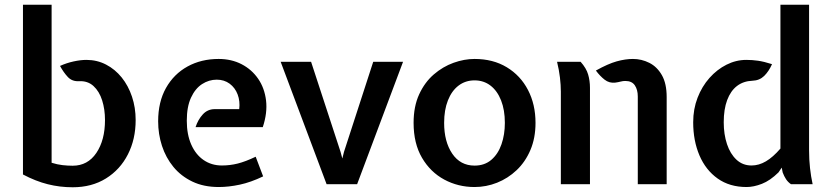

<svg xmlns="http://www.w3.org/2000/svg" viewBox="-20 -778 3520 811"><path d="M287 13Q232.5 13 181.8 0.2Q131 -12.5 77 -41V-758H198V-90.5Q222 -83 244 -80.5Q266 -78 287 -78Q350.5 -78 387 -132Q423.5 -186 423.5 -271Q423.5 -316 411.5 -354Q399.5 -392 375 -414.5Q350.5 -437 313.5 -435Q284.5 -433.5 266.5 -452.8Q248.5 -472 233.5 -499.5Q261 -512 290.8 -518.5Q320.5 -525 345 -525Q390 -525 428 -505.2Q466 -485.5 494 -450.8Q522 -416 537.5 -369.8Q553 -323.5 553 -271Q553 -190 520.2 -125.8Q487.5 -61.5 427.5 -24.2Q367.5 13 287 13Z M904 12Q840.5 12 792.5 -11Q744.5 -34 712.5 -73Q680.5 -112 664.2 -161.8Q648 -211.5 648 -265.5Q648 -347.5 681.2 -406.5Q714.5 -465.5 772.2 -497.2Q830 -529 903.5 -529Q957.5 -529 1000.5 -506.8Q1043.5 -484.5 1070.5 -445.2Q1097.5 -406 1103.8 -353.5Q1110 -301 1090 -241H806Q816.5 -273 836.8 -295Q857 -317 887 -317H990.5Q994.5 -350.5 983.8 -379Q973 -407.5 950 -424.5Q927 -441.5 895.5 -441.5Q862.5 -441.5 833.5 -422.8Q804.5 -404 786.8 -365.5Q769 -327 769 -268Q769 -210 787.8 -167.5Q806.5 -125 840 -102Q873.5 -79 917 -79Q951.5 -79 984.2 -87.2Q1017 -95.5 1060 -116L1091.5 -33Q1039.5 -8 992.8 2Q946 12 904 12Z M1359.5 0 1165.5 -517H1294L1418.5 -136.5L1426 -108.5L1433 -136.5L1556.5 -517H1682.5L1488.5 0Z M1984.5 12Q1915 12 1856.5 -19.5Q1798 -51 1762.5 -111.5Q1727 -172 1727 -259Q1727 -328.5 1750.5 -379.5Q1774 -430.5 1812.2 -463.5Q1850.5 -496.5 1895.8 -512.8Q1941 -529 1984.5 -529Q2062.5 -529 2120.5 -494Q2178.5 -459 2210.2 -398Q2242 -337 2242 -259Q2242 -195 2220.5 -144.5Q2199 -94 2162.2 -59.2Q2125.5 -24.5 2079.5 -6.2Q2033.5 12 1984.5 12ZM1984.5 -78.5Q2027 -78.5 2055.5 -103Q2084 -127.5 2098.2 -168.5Q2112.5 -209.5 2112.5 -259Q2112.5 -313.5 2096.5 -354Q2080.5 -394.5 2051.8 -416.5Q2023 -438.5 1984.5 -438.5Q1946 -438.5 1917 -416.5Q1888 -394.5 1872 -354Q1856 -313.5 1856 -259Q1856 -179.5 1890.2 -129Q1924.5 -78.5 1984.5 -78.5Z M2674 0V-370.5Q2674 -399 2661.5 -417.5Q2649 -436 2621.5 -436Q2611 -436 2602 -433.5Q2593 -431 2579 -429Q2553.5 -426 2533.8 -441.5Q2514 -457 2497 -480Q2548 -508.5 2584.8 -518.8Q2621.5 -529 2653.5 -529Q2690 -529 2722.8 -512.5Q2755.5 -496 2775.8 -460.5Q2796 -425 2796 -368V0ZM2349 0V-391Q2349 -419 2345.2 -450.5Q2341.5 -482 2333 -517H2432.5Q2456.5 -490 2464.2 -463.5Q2472 -437 2472 -407V0Z M3133.5 12Q3062 12 3011.5 -23.8Q2961 -59.5 2934.5 -121.5Q2908 -183.5 2908 -261.5Q2908 -317.5 2926.5 -365.2Q2945 -413 2976.8 -448.8Q3008.5 -484.5 3048.8 -504.8Q3089 -525 3132.5 -525Q3157 -525 3181.8 -521.5Q3206.5 -518 3241 -507Q3227.5 -476.5 3207.8 -457.2Q3188 -438 3158.5 -437Q3120 -435.5 3093 -414.8Q3066 -394 3051.5 -355.2Q3037 -316.5 3037 -261.5Q3037 -210.5 3050.8 -169.2Q3064.5 -128 3090.8 -103.5Q3117 -79 3154.5 -79Q3185.5 -79 3215.2 -96.5Q3245 -114 3276.5 -150.5V-758H3397.5V-143.5Q3397.5 -103.5 3401.5 -67.8Q3405.5 -32 3412.5 0H3321Q3308.5 -8.5 3300.2 -21Q3292 -33.5 3286 -49.5L3282 -70L3268.5 -50Q3233 -15 3198.2 -1.5Q3163.5 12 3133.5 12Z"/></svg>

Font: Expletus Sans SemiBold
Style: Regular
Weight: 600
Version: Version 7.500